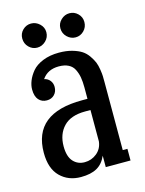

<svg xmlns="http://www.w3.org/2000/svg" viewBox="-104 -716 597 793"><g transform="rotate(-15 194.5 -320.0)"><path d="M56.2 -602.1Q56.2 -623.5 71.3 -638.2Q86.4 -652.8 106.9 -652.8Q127.4 -652.8 143.3 -637.9Q159.2 -623 159.2 -602.1Q159.2 -580.1 143.3 -564.9Q127.4 -549.8 106.9 -549.8Q86.4 -549.8 71.3 -564.9Q56.2 -580.1 56.2 -602.1ZM219.2 -602.1Q219.2 -623 234.9 -637.9Q250.5 -652.8 271 -652.8Q291.5 -652.8 306.6 -638.2Q321.8 -623.5 321.8 -602.1Q321.8 -580.1 306.6 -564.9Q291.5 -549.8 271 -549.8Q250.5 -549.8 234.9 -564.9Q219.2 -580.1 219.2 -602.1ZM337.9 -341.8V-49.8H357.9V0H252V-48.8Q237.8 -16.1 211.7 -1.5Q185.5 13.2 143.1 13.2Q89.4 13.2 54.7 -21.2Q20 -55.7 20 -123Q20 -292 229 -292H252V-340.8Q252 -365.7 248.8 -384Q245.6 -402.3 237.5 -418.7Q229.5 -435.1 212.9 -443.6Q196.3 -452.1 171.9 -452.1Q124 -452.1 100.1 -417Q115.7 -413.6 124.8 -402.1Q133.8 -390.6 133.8 -375Q133.8 -355 121.3 -342Q108.9 -329.1 88.9 -329.1Q67.4 -329.1 54.2 -344Q41 -358.9 41 -388.2Q41 -405.8 48.6 -425Q56.2 -444.3 72 -463.4Q87.9 -482.4 117.9 -494.6Q147.9 -506.8 187 -506.8Q218.3 -506.8 242.9 -499.8Q267.6 -492.7 283 -482.7Q298.3 -472.7 309.6 -456.3Q320.8 -439.9 326.2 -426.8Q331.5 -413.6 334.5 -394.5Q337.4 -375.5 337.6 -366Q337.9 -356.4 337.9 -341.8ZM173.8 -42Q203.1 -42 225.8 -60.5Q248.5 -79.1 252 -109.9V-244.1H229Q167.5 -244.1 136.7 -211.9Q106 -179.7 106 -127.9Q106 -84 125 -63Q144 -42 173.8 -42Z"/></g></svg>

Font: Margherita Semibold
Style: Regular
Weight: 600
Designer: James Puckett
Foundry: Dunwich Type Founders
Version: Version 1.008;hotconv 1.0.109;makeotfexe 2.5.65596